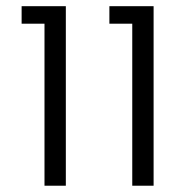

<svg xmlns="http://www.w3.org/2000/svg" viewBox="-20 -591 599 611"><path d="M400.9 0V-515.6H328.1V-571.3H468.8V0ZM121.6 0V-515.6H48.8V-571.3H189.5V0Z"/></svg>

Font: Heebo Light
Style: Regular
Weight: 300
Designer: Oded Ezer
Foundry: Ezer Type House
Version: Version 3.100